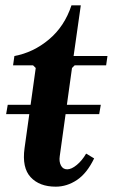

<svg xmlns="http://www.w3.org/2000/svg" viewBox="-20 -690 423 720"><path d="M9 -297H358L352 -262H3ZM189 10Q128 10 95 -25.5Q62 -61 72 -134L114 -435L104 -445H29L34 -480Q105 -493 163.5 -542Q222 -591 248 -670H283L256 -480H383L378 -445H260L250 -435L204 -104Q201 -84 208.5 -69.5Q216 -55 232 -55Q248 -55 268 -71.5Q288 -88 303 -114L333 -96Q306 -40 268.5 -15Q231 10 189 10Z"/></svg>

Font: Brygada 1918
Style: Italic
Weight: 400
Italic angle: -8°
Designer: Mateusz Machalski | Borys Kosmynka | Przemek Hoffer
Foundry: NIEPODLEGLA 2018
Version: Version 3.006